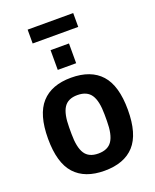

<svg xmlns="http://www.w3.org/2000/svg" viewBox="-161 -965 864 1069"><g transform="rotate(-20 271.5 -430.5)"><path d="M136 -791V-873H406V-791ZM217 -605V-722H326V-605ZM271 12Q155 12 95 -54Q35 -120 35 -263Q35 -406 95 -472.5Q155 -539 271 -539Q388 -539 448 -472.5Q508 -406 508 -263Q508 -120 448 -54Q388 12 271 12ZM271 -90Q328 -90 352.5 -127Q377 -164 377 -244V-282Q377 -362 352.5 -399Q328 -436 271 -436Q215 -436 191 -399Q167 -362 167 -282V-244Q167 -164 191 -127Q215 -90 271 -90Z"/></g></svg>

Font: Archivo SemiCondensed
Style: Bold
Weight: 680
Width: 4
Designer: Hector Gatti
Foundry: Omnibus-Type
Version: Version 2.001; ttfautohint (v1.8.3)